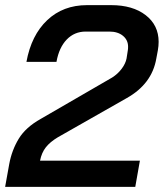

<svg xmlns="http://www.w3.org/2000/svg" viewBox="-25 -728 638 748"><path d="M11 -89Q21 -143 48 -187.5Q75 -232 134 -265L412 -426Q434 -440 449 -460Q464 -480 468 -500L473 -532Q474 -537 474 -546Q474 -572 454 -588.5Q434 -605 401 -605H309Q265 -605 235 -574Q205 -543 195 -487H78Q97 -591 159 -649.5Q221 -708 314 -708H408Q492 -708 542.5 -669Q593 -630 593 -565Q593 -549 590 -532L584 -500Q567 -401 469 -346L200 -193Q170 -175 153.5 -154Q137 -133 131 -102H520L502 0H-5Z"/></svg>

Font: Bai Jamjuree SemiBold
Style: Italic
Weight: 600
Italic angle: -10°
Version: Version 1.000; ttfautohint (v1.6)